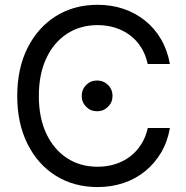

<svg xmlns="http://www.w3.org/2000/svg" viewBox="-20 -758 766 789"><path d="M381.3 10.7Q283.7 10.7 209.2 -35.9Q134.8 -82.5 92.8 -167Q50.8 -251.5 50.8 -363.3Q50.8 -476.1 92.8 -560.3Q134.8 -644.5 209.2 -691.4Q283.7 -738.3 381.3 -738.3Q437.5 -738.3 487.1 -721.7Q536.6 -705.1 576.2 -673.3Q615.7 -641.6 641.8 -596.7Q668 -551.8 678.2 -495.1H586.9Q578.6 -533.7 559.8 -563.5Q541 -593.3 513.7 -613.5Q486.3 -633.8 452.6 -644.3Q418.9 -654.8 381.3 -654.8Q309.6 -654.8 255.1 -619.1Q200.7 -583.5 170.2 -518.3Q139.6 -453.1 139.6 -363.3Q139.6 -273.9 170.4 -208.7Q201.2 -143.6 255.4 -108.2Q309.6 -72.8 381.3 -72.8Q418.9 -72.8 452.6 -83.3Q486.3 -93.8 513.4 -114Q540.5 -134.3 559.6 -163.8Q578.6 -193.4 587.4 -231.9H678.2Q668.5 -175.8 642.1 -131.1Q615.7 -86.4 576.4 -54.4Q537.1 -22.5 487.3 -5.9Q437.5 10.7 381.3 10.7ZM378.9 -300.8Q352.5 -300.8 334.2 -319.1Q315.9 -337.4 315.9 -363.8Q315.9 -390.6 334.2 -408.9Q352.5 -427.2 378.9 -427.2Q405.3 -427.2 423.8 -408.9Q442.4 -390.6 442.4 -363.8Q442.4 -337.4 423.8 -319.1Q405.3 -300.8 378.9 -300.8Z"/></svg>

Font: Inter 24pt
Style: Regular
Weight: 400
Designer: Rasmus Andersson
Foundry: rsms
Version: Version 4.001;git-66647c0bb